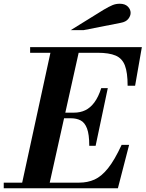

<svg xmlns="http://www.w3.org/2000/svg" viewBox="-33 -1006 778 1026"><path d="M79 0 243 -754H394L226 0ZM-13 0V-30H390Q435 -30 472 -46.5Q509 -63 544 -106.5Q579 -150 617 -232H657L597 0ZM444 -227Q444 -288 432 -319.5Q420 -351 398 -362.5Q376 -374 346 -374H259V-404H362Q396 -404 423 -417Q450 -430 471.5 -459Q493 -488 508 -535H543L478 -227ZM649 -548Q649 -618 634.5 -656Q620 -694 585 -709Q550 -724 488 -724H128V-754H725L689 -548ZM345 -845 521 -954Q550 -971 568 -978.5Q586 -986 607 -986Q635 -986 650 -971Q665 -956 665 -937Q665 -921 652.5 -905Q640 -889 612 -884L414 -845Z"/></svg>

Font: Libre Bodoni
Style: Bold Italic
Weight: 700
Italic angle: -13°
Version: Version 2.005;gftools[0.9.23]